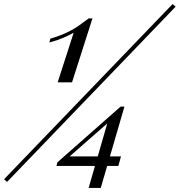

<svg xmlns="http://www.w3.org/2000/svg" viewBox="-134 -844 888 949"><path d="M719 -824 734 -811 -99 55 -114 42ZM323 -753 222 -437H151L230 -682Q206 -669 178.5 -657Q151 -645 110 -634L115 -653Q165 -668 199 -684.5Q233 -701 258 -719Q283 -737 304 -753ZM462 -317 467 -296 192 -55 195 -71H464L451 -24H145L150 -42ZM481 -317 364 85H304L400 -247L462 -317Z"/></svg>

Font: Playfair Display Medium
Style: Italic
Weight: 500
Italic angle: -14°
Designer: Claus Eggers Sørensen
Foundry: Claus Eggers Sørensen
Version: Version 1.203